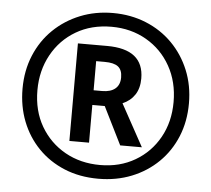

<svg xmlns="http://www.w3.org/2000/svg" viewBox="-52 -780 933 847"><g transform="rotate(5 414.5 -357.0)"><path d="M413 10Q330 10 262.5 -18Q195 -46 146.5 -96Q98 -146 72 -212.5Q46 -279 46 -357Q46 -437 74 -504.5Q102 -572 152.5 -621Q203 -670 270 -697Q337 -724 415 -724Q494 -724 561.5 -696.5Q629 -669 678.5 -619Q728 -569 755.5 -502Q783 -435 783 -356Q783 -276 755.5 -209Q728 -142 678 -93Q628 -44 560.5 -17Q493 10 413 10ZM416 -51Q503 -51 570.5 -90.5Q638 -130 676.5 -199Q715 -268 715 -356Q715 -445 676 -514.5Q637 -584 568.5 -623.5Q500 -663 414 -663Q325 -663 257 -623Q189 -583 150.5 -513Q112 -443 112 -356Q112 -265 152 -196.5Q192 -128 260.5 -89.5Q329 -51 416 -51ZM272 -145V-577H401Q564 -577 564 -447Q564 -404 545 -375Q526 -346 491 -331L593 -145H497L414 -312H359V-145ZM397 -377Q434 -377 454.5 -394Q475 -411 475 -444Q475 -477 456.5 -491.5Q438 -506 397 -506H359V-377Z"/></g></svg>

Font: Noto Sans Condensed SemiBold
Style: Italic
Weight: 600
Width: 3
Italic angle: -12°
Designer: Monotype Design Team
Foundry: Monotype Imaging Inc.
Version: Version 2.013; ttfautohint (v1.8.4.7-5d5b)